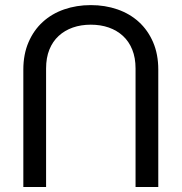

<svg xmlns="http://www.w3.org/2000/svg" viewBox="-20 -747 726 767"><path d="M612.3 0H521.5V-473.6Q521.5 -516.1 508.3 -548.8Q495.1 -581.5 471.2 -603.5Q447.3 -625.5 414.6 -637Q381.8 -648.4 342.8 -648.4Q303.7 -648.4 271 -637Q238.3 -625.5 214.4 -603.5Q190.4 -581.5 177.2 -548.8Q164.1 -516.1 164.1 -473.6V0H73.2V-468.8Q73.2 -530.3 94 -578.4Q114.7 -626.5 150.9 -659.4Q187 -692.4 236.3 -709.5Q285.6 -726.6 342.8 -726.6Q399.9 -726.6 449.2 -709.5Q498.5 -692.4 534.7 -659.4Q570.8 -626.5 591.6 -578.4Q612.3 -530.3 612.3 -468.8Z"/></svg>

Font: Arian AMU
Style: Regular
Weight: 400
Designer: Ruben Hakobyan (Tarumian)
Foundry: Ruben Hakobyan (Tarumian)
Version: Version 4.003